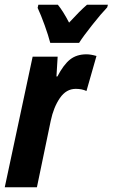

<svg xmlns="http://www.w3.org/2000/svg" viewBox="-29 -786 473 806"><path d="M108 -548H213L208 -465H212Q238 -515 265.5 -536.5Q293 -558 334 -558Q352 -558 376 -551L334 -404Q315 -413 289 -413Q249 -413 222.5 -374.5Q196 -336 184 -279L126 0H-9ZM129 -753 132 -766H214Q236 -739 261 -691Q306 -740 336 -766H424L421 -755Q396 -729 358 -681Q320 -633 303 -606H182Q174 -637 158.5 -680Q143 -723 129 -753Z"/></svg>

Font: Noto Sans Display Ex Bold Cond
Style: Italic
Weight: 800
Width: 3
Italic angle: -12°
Designer: Monotype Design team
Foundry: Monotype Imaging Inc.
Version: Version 1.000